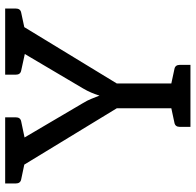

<svg xmlns="http://www.w3.org/2000/svg" viewBox="-27 -730 757 743"><g transform="rotate(-90 351.5 -358.5)"><path d="M232 0V-41Q232 -59 248 -62L304 -74V-285L86 -643L29 -655Q13 -658 13 -676V-717H269V-676Q269 -658 253 -655L191 -642L324 -416Q335 -398 341 -382.5Q347 -367 353 -352Q358 -368 364.5 -383.5Q371 -399 381 -416L514 -641L450 -655Q434 -658 434 -676V-717H690V-676Q690 -658 674 -655L618 -643L400 -285V-74L456 -62Q472 -59 472 -41V0Z"/></g></svg>

Font: Aleo
Style: Regular
Weight: 400
Designer: Alessio Laiso
Foundry: Alessio Laiso
Version: Version 2.001; ttfautohint (v1.8.4.7-5d5b);gftools[0.9.29]